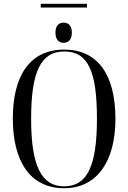

<svg xmlns="http://www.w3.org/2000/svg" viewBox="-20 -988 681 1018"><path d="M196 -948H441V-968H196ZM317 -761C341 -761 361 -776 361 -815C361 -854 341 -868 317 -868C294 -868 274 -854 274 -815C274 -776 294 -761 317 -761ZM320 10C494 10 592 -132 592 -358C592 -592 498 -725 321 -725C137 -725 48 -586 48 -359C48 -137 137 10 320 10ZM320 0C199 0 145 -110 145 -358C145 -610 197 -715 321 -715C447 -715 494 -610 494 -358C494 -107 442 0 320 0Z"/></svg>

Font: Noto Serif Display Condensed
Style: Regular
Weight: 400
Width: 3
Designer: Monotype Design Team
Foundry: Monotype Imaging Inc.
Version: Version 2.009